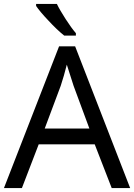

<svg xmlns="http://www.w3.org/2000/svg" viewBox="-20 -951 679 971"><path d="M363.8 -783.2C348.6 -800.8 331.1 -824.7 312 -854.5C293 -884.3 277.8 -909.7 267.6 -931.2H162.6V-920.9C174.8 -902.8 195.3 -877.9 224.6 -847.2C253.4 -815.9 280.3 -790.5 304.7 -771H363.8ZM638.2 0 359.9 -716.8H278.8L0 0H90.8L175.8 -221.2H459L544.9 0ZM206.1 -300.8 287.1 -517.1C297.9 -549.3 308.1 -585 317.9 -624L352.1 -517.1L432.1 -300.8Z"/></svg>

Font: Noto Reveo Sans
Style: Regular
Weight: 400
Designer: Monotype Design team
Foundry: Monotype Imaging Inc.
Version: Version 1.04